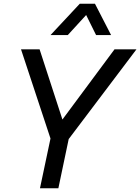

<svg xmlns="http://www.w3.org/2000/svg" viewBox="-20 -1003 747 1023"><path d="M291 0H193L249 -265L92 -740H191L327 -322L285 -329L590 -740H707L346 -262ZM341 -816H249L405 -983H486L572 -816H492L439 -923Z"/></svg>

Font: Be Vietnam Pro Variable Thin
Style: Italic
Weight: 100
Italic angle: -12°
Designer: Lam Bao, Tony Le, Vietanh Nguyen
Foundry: Yellow Type Foundry
Version: Version 1.002